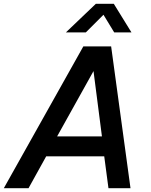

<svg xmlns="http://www.w3.org/2000/svg" viewBox="-49 -982 786 1002"><path d="M295 -813 451 -962H545L637 -813H547L491 -905L399 -813ZM-29 0 386 -740H531L632 0H517L495 -166H192L100 0ZM249 -270H483L439 -611Z"/></svg>

Font: Be Vietnam Pro Medium
Style: Italic
Weight: 500
Italic angle: -12°
Designer: Lam Bao, Tony Le, Vietanh Nguyen
Foundry: Yellow Type Foundry
Version: Version 1.002; ttfautohint (v1.8.3)